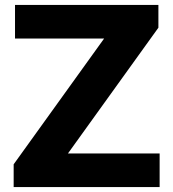

<svg xmlns="http://www.w3.org/2000/svg" viewBox="-20 -760 704 780"><path d="M256 -136.5H628.5V0H35.5V-92.5L403 -603.5H41V-740H623.5V-647.5Z"/></svg>

Font: Encode Sans Semi Expanded
Style: Bold
Weight: 700
Width: 6
Designer: Multiple Designers
Foundry: Impallari Type
Version: Version 2.000